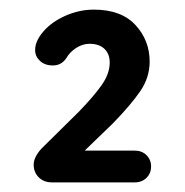

<svg xmlns="http://www.w3.org/2000/svg" viewBox="-20 -802 384 399"><path d="M294 -456Q294 -442 284.5 -432.5Q275 -423 260 -423H88Q71 -423 60.5 -433.5Q50 -444 50 -460Q50 -475 66 -493L144 -570Q175 -602 191.5 -625.5Q208 -649 208 -672Q208 -690 197 -700.5Q186 -711 166 -711Q152 -711 138.5 -702.5Q125 -694 117 -680Q107 -666 90 -666Q73 -666 63 -675.5Q53 -685 53 -698Q53 -717 70.5 -737Q88 -757 116.5 -769.5Q145 -782 175 -782Q232 -782 261.5 -750Q291 -718 291 -674Q291 -641 271.5 -612.5Q252 -584 214 -545L156 -489H260Q275 -489 284.5 -479.5Q294 -470 294 -456Z"/></svg>

Font: Quicksand Medium
Style: Regular
Weight: 500
Designer: Andrew Paglinawan
Foundry: Andrew Paglinawan
Version: Version 3.000